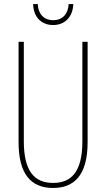

<svg xmlns="http://www.w3.org/2000/svg" viewBox="-20 -921 526 951"><path d="M343 -901H320C318 -854 291 -821 244 -821C197 -821 169 -852 167 -901H144C146 -832 189 -797 243 -797C302 -797 341 -838 343 -901ZM414 -217V-714H388V-221C388 -63 328 -15 243 -15C152 -15 98 -71 98 -221V-714H72V-217C72 -59 133 10 243 10C338 10 414 -42 414 -217Z"/></svg>

Font: Noto Sans Kannada ExtraCondensed Thin
Style: Regular
Weight: 100
Width: 2
Designer: Jelle Bosma - Monotype Design Team
Foundry: Monotype Imaging Inc.
Version: Version 2.005